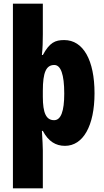

<svg xmlns="http://www.w3.org/2000/svg" viewBox="-20 -780 564 1040"><path d="M492 -275C492 -454 431 -563 328 -563C279 -563 249 -550 212 -482H207C211 -519 212 -556 212 -594V-760H50V240H212V35C212 14 210 -21 207 -71H212C242 -14 282 10 332 10C430 10 492 -98 492 -275ZM328 -273C328 -177 310 -129 273 -129C230 -129 212 -168 212 -256V-288C212 -388 230 -428 274 -428C309 -428 328 -378 328 -273Z"/></svg>

Font: Noto Sans Gujarati ExtraCondensed Black
Style: Regular
Weight: 900
Width: 2
Designer: Jelle Bosma - Monotype Design Team, Universal Thirst
Foundry: Monotype Imaging Inc.
Version: Version 2.106